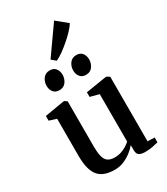

<svg xmlns="http://www.w3.org/2000/svg" viewBox="-248 -1135 1087 1252"><g transform="rotate(-30 295.5 -509.5)"><path d="M461.5 9Q433 9 418 -1.2Q403 -11.5 403 -38V-77Q386 -56.5 360 -36.2Q334 -16 302 -2.8Q270 10.5 234.5 10.5Q148 10.5 110.5 -35.8Q73 -82 73 -185.5V-466L18.5 -483V-518.5L163 -543H171L189.5 -530V-189Q189.5 -144.5 196.5 -115.8Q203.5 -87 221.8 -73.2Q240 -59.5 273 -59.5Q300.5 -59.5 323.2 -67.2Q346 -75 363.8 -86.2Q381.5 -97.5 394 -109V-466L327.5 -483.5V-518.5L480 -543H489L510 -530V-44L563 -42L562.5 -6Q545.5 -1.5 520 3.8Q494.5 9 461.5 9ZM179.5 -619.5Q150.5 -619.5 135.5 -638.8Q120.5 -658 120.5 -685.5Q120.5 -716.5 138.2 -740Q156 -763.5 187.5 -763.5H188.5Q217.5 -763.5 232.5 -744.2Q247.5 -725 247.5 -697.5Q247.5 -667 230 -643.2Q212.5 -619.5 180.5 -619.5ZM380 -619.5Q351 -619.5 336 -638.8Q321 -658 321 -685.5Q321 -716.5 338.5 -740Q356 -763.5 388 -763.5H389Q418 -763.5 432.8 -744.2Q447.5 -725 447.5 -697.5Q447.5 -667 430.2 -643.2Q413 -619.5 381 -619.5ZM260 -795 228.5 -821.5 376 -1030.5 456.5 -964.5Q444 -944 420 -918.8Q396 -893.5 367.2 -868.8Q338.5 -844 310.5 -824.2Q282.5 -804.5 261 -795Z"/></g></svg>

Font: Merriweather 72pt SemiBold
Style: Regular
Weight: 600
Version: Version 2.100